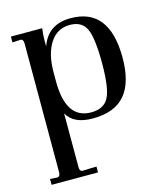

<svg xmlns="http://www.w3.org/2000/svg" viewBox="-103 -507 699 823"><g transform="rotate(-15 247.0 -95.5)"><path d="M287 -430Q459 -430 459 -209Q459 -99 412.5 -44.5Q366 10 269 10Q184 10 155 -43V195Q155 215 168 215L230 213V239H24V213L56 215Q69 214 69 195V-376Q69 -396 56 -396L20 -394V-420H159Q155 -395 155 -369V-340Q186 -430 287 -430ZM276 -403Q220 -403 188.5 -354.5Q157 -306 157 -226V-184Q157 -17 269 -17Q326 -17 347 -58Q368 -99 368 -209Q368 -320 349 -361.5Q330 -403 276 -403Z"/></g></svg>

Font: Unna
Style: Regular
Weight: 400
Designer: Jorge de Buen U.
Foundry: Omnibus-Type
Version: Version 2.006;PS 002.006;hotconv 1.0.70;makeotf.lib2.5.58329